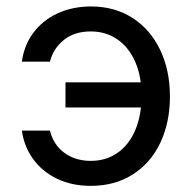

<svg xmlns="http://www.w3.org/2000/svg" viewBox="-20 -573 605 604"><path d="M48.8 -162.1H137.2Q147.9 -117.7 182.4 -92.3Q216.8 -66.9 265.6 -66.9Q313.5 -66.9 349.9 -92.3Q386.2 -117.7 405.8 -164.3Q425.3 -210.9 425.3 -272.5Q425.3 -333 405.3 -378.7Q385.3 -424.3 349.1 -449.2Q313 -474.1 265.6 -474.1Q213.4 -474.1 180.2 -446.8Q147 -419.4 137.2 -378.9H48.8Q55.7 -430.7 85 -470Q114.3 -509.3 161.4 -531Q208.5 -552.7 266.6 -552.7Q340.3 -552.7 396.5 -516.8Q452.6 -481 483.6 -416.5Q514.6 -352.1 514.6 -269.5Q514.6 -188 484.4 -124Q454.1 -60.1 397.7 -24.2Q341.3 11.7 265.6 11.7Q205.6 11.7 158.9 -11Q112.3 -33.7 84 -73Q55.7 -112.3 48.8 -162.1ZM186 -314H438.5V-234.9H186Z"/></svg>

Font: Inter RS Variable
Style: Regular
Weight: 400
Designer: Rasmus Andersson (customised by Maria Ramos and Noel Pretorius)
Foundry: rsms
Version: Version 3.001;Glyphs 3.2.3 (3260)